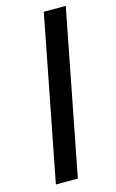

<svg xmlns="http://www.w3.org/2000/svg" viewBox="-112 -756 483 802"><g transform="rotate(-15 129.5 -355.0)"><path d="M26 0H121L259 -710H164Z"/></g></svg>

Font: Uncut Sans Medium Italic
Style: Regular
Weight: 500
Italic angle: -11°
Designer: Kasper Nordkvist
Foundry: UNCUT.wtf
Version: Version 1.304;Glyphs 3.2 (3246)